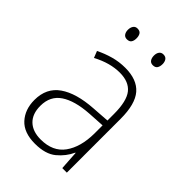

<svg xmlns="http://www.w3.org/2000/svg" viewBox="-214 -797 896 896"><g transform="rotate(45 234.0 -349.5)"><path d="M238 -539Q316 -539 353.5 -495.5Q391 -452 391 -355V0H361L355 -94H353Q334 -52 296.5 -21Q259 10 190 10Q117 10 80.5 -30Q44 -70 44 -133Q44 -212 102 -252.5Q160 -293 267 -300L353 -306V-349Q353 -434 324.5 -469.5Q296 -505 236 -505Q204 -505 171 -496Q138 -487 102 -468L89 -501Q123 -518 160.5 -528.5Q198 -539 238 -539ZM270 -269Q180 -263 131.5 -230.5Q83 -198 83 -133Q83 -80 112.5 -51.5Q142 -23 195 -23Q275 -23 313.5 -76.5Q352 -130 353 -219V-274ZM121 -673Q121 -688 128 -698.5Q135 -709 149 -709Q165 -709 171.5 -699Q178 -689 178 -673Q178 -657 171.5 -647.5Q165 -638 149 -638Q135 -638 128 -648Q121 -658 121 -673ZM292 -674Q292 -689 299 -699Q306 -709 320 -709Q335 -709 342 -699Q349 -689 349 -674Q349 -658 342.5 -648Q336 -638 320 -638Q306 -638 299 -648Q292 -658 292 -674Z"/></g></svg>

Font: Noto Sans Gurmukhi SemiCondensed ExtraLight
Style: Regular
Weight: 200
Width: 4
Designer: Jelle Bosma - Monotype Design Team
Foundry: Monotype Imaging Inc.
Version: Version 2.004; ttfautohint (v1.8.4.7-5d5b)